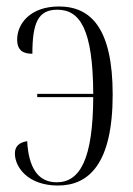

<svg xmlns="http://www.w3.org/2000/svg" viewBox="-20 -564 411 593"><path d="M159 9C255 9 328 -59 328 -272C328 -476 261 -544 162 -544C74 -544 33 -491 33 -442C33 -406 54 -398 80 -398C80 -494 98 -534 157 -534C227 -534 267 -474 268 -274H95V-264H268C267 -74 228 -1 155 -1C95 -1 68 -50 64 -128C38 -124 26 -111 26 -90C26 -47 67 9 159 9Z"/></svg>

Font: Noto Serif Display ExtraCondensed Light
Style: Regular
Weight: 300
Width: 2
Designer: Monotype Design Team
Foundry: Monotype Imaging Inc.
Version: Version 2.009